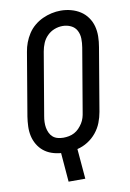

<svg xmlns="http://www.w3.org/2000/svg" viewBox="-98 -806 697 1030"><g transform="rotate(-10 250.0 -290.5)"><path d="M190 165 177 7Q151 5 126.5 -3.5Q102 -12 83 -27.5Q64 -43 51 -65Q38 -87 32.5 -112Q27 -137 28 -164Q29 -191 33 -217L91 -560Q95 -585 104 -609Q113 -633 127.5 -655.5Q142 -678 163 -695.5Q184 -713 208 -724Q232 -735 257 -740.5Q282 -746 307 -746Q336 -746 363.5 -738.5Q391 -731 413.5 -716.5Q436 -702 452 -679.5Q468 -657 475 -630.5Q482 -604 481.5 -575Q481 -546 476 -518L418 -175Q413 -146 402 -117.5Q391 -89 371 -64.5Q351 -40 324 -23Q297 -6 267 1L281 165ZM204 -72Q219 -72 234.5 -75Q250 -78 264 -85.5Q278 -93 289.5 -105Q301 -117 309.5 -130.5Q318 -144 322.5 -159Q327 -174 329 -189L387 -531Q391 -555 390.5 -579Q390 -603 379.5 -623Q369 -643 348 -653Q327 -663 303 -663Q280 -663 258 -654.5Q236 -646 219 -629Q202 -612 193 -590.5Q184 -569 180 -546L122 -204Q119 -188 118.5 -172Q118 -156 120.5 -141.5Q123 -127 129.5 -113Q136 -99 147 -89.5Q158 -80 173 -76Q188 -72 204 -72Q204 -72 204 -72Q204 -72 204 -72Z"/></g></svg>

Font: iosevka_custom_sans_ss08 Md
Style: Italic
Weight: 500
Italic angle: -10°
Designer: Belleve Invis
Foundry: Belleve Invis
Version: Version 10.3.0; ttfautohint (v1.8.3)